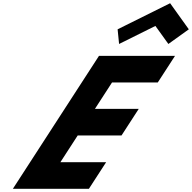

<svg xmlns="http://www.w3.org/2000/svg" viewBox="-20 -1172 1192 1192"><path d="M710.2 -990 719.3 -899 944.8 -1011 1025.3 -899 1152.2 -990 1036.2 -1152ZM1066.4 -825H594.4L60 0H532L638.9 -165H354.9L462.4 -331H734.4L841.3 -496H569.3L675.5 -660H959.5Z"/></svg>

Font: Hussar
Style: BdWodka
Weight: 700
Foundry: Cannot Into Space Fonts
Version: Version 2.00